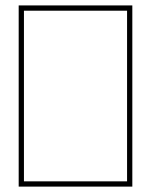

<svg xmlns="http://www.w3.org/2000/svg" viewBox="-20 -692 556 712"><path d="M49.3 0V-671.9H470.7V0ZM68.8 -19.5H451.2V-652.3H68.8Z"/></svg>

Font: Belanosima
Style: Regular
Weight: 400
Designer: The DocRepair Project, Santiago Orozco
Foundry: Google
Version: Version 2.000